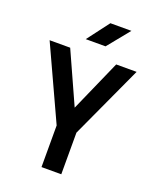

<svg xmlns="http://www.w3.org/2000/svg" viewBox="-170 -1050 940 1149"><g transform="rotate(20 300.0 -475.0)"><path d="M237 0V-265L23 -730H154L302 -402L447 -730H577L363 -265V0ZM224 -810 330 -950H464L350 -810Z"/></g></svg>

Font: Tiny
Style: Bold
Weight: 700
Monospace: yes
Designer: Philipp Nurullin, Konstantin Bulenkov
Foundry: JetBrains
Version: Version 2.251; ttfautohint (v1.8.4.7-5d5b)